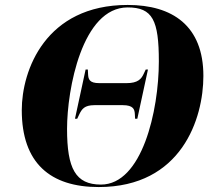

<svg xmlns="http://www.w3.org/2000/svg" viewBox="-20 -745 869 776"><path d="M379 11C714 11 802 -266 802 -438C802 -641 677 -725 496 -725C164 -725 68 -461 68 -300C68 -85 184 11 379 11ZM388 1C285 1 251 -64 251 -224C251 -384 312 -715 496 -715C597 -715 622 -663 622 -497C622 -297 554 1 388 1ZM283 -265H292L301 -284C311 -304 321 -320 362 -320H476C519 -320 524 -303 525 -284L526 -265H535L578 -464H569L560 -445C551 -426 537 -409 492 -409H381C341 -409 337 -425 336 -445L335 -464H326Z"/></svg>

Font: Noto Serif Display Black
Style: Italic
Weight: 900
Italic angle: -12°
Designer: Monotype Design Team
Foundry: Monotype Imaging Inc.
Version: Version 2.009